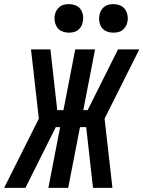

<svg xmlns="http://www.w3.org/2000/svg" viewBox="-70 -909 694 929"><path d="M-50 0 118 -335 80 -670H174L207 -376H237L294 -670H390L333 -376H354L501 -670H604L436 -335L474 0H380L347 -294H317L260 0H164L221 -294H200L53 0ZM479 -751Q462 -751 446.5 -757Q431 -763 422 -776Q413 -789 410.5 -805.5Q408 -822 412 -839Q414 -850 420 -860Q426 -870 435.5 -877Q445 -884 456 -886.5Q467 -889 478 -889Q495 -889 510.5 -883Q526 -877 535 -864Q544 -851 547 -834.5Q550 -818 546 -801Q544 -790 537.5 -780Q531 -770 522 -763Q513 -756 501.5 -753.5Q490 -751 479 -751ZM264 -751Q247 -751 231.5 -757Q216 -763 207 -776Q198 -789 195 -805.5Q192 -822 196 -839Q198 -850 204.5 -860Q211 -870 220 -877Q229 -884 240.5 -886.5Q252 -889 263 -889Q280 -889 295.5 -883Q311 -877 320 -864Q329 -851 331.5 -834.5Q334 -818 330 -801Q328 -790 322 -780Q316 -770 306.5 -763Q297 -756 286 -753.5Q275 -751 264 -751Z"/></svg>

Font: Lode Dark Term
Style: Bold Italic
Weight: 700
Italic angle: -11°
Monospace: yes
Designer: Belleve Invis
Foundry: Belleve Invis
Version: Version 29.2.0